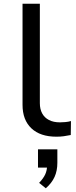

<svg xmlns="http://www.w3.org/2000/svg" viewBox="-20 -725 410 1031"><path d="M283 9Q196 9 148.5 -36Q101 -81 101 -162V-705H194V-171Q194 -139 206.5 -116Q219 -93 243 -80.5Q267 -68 302 -68Q315 -68 331.5 -69.5Q348 -71 361 -75L360 0Q341 4 322.5 6.5Q304 9 283 9ZM226 286 190 257Q213 233 223 211Q233 189 233 161L251 175H184V77H288V149Q288 192 273 225Q258 258 226 286Z"/></svg>

Font: Nunito Sans 10pt Expanded
Style: Regular
Weight: 400
Width: 7
Designer: Vernon Adams
Foundry: Vernon Adams
Version: Version 3.101;gftools[0.9.27]